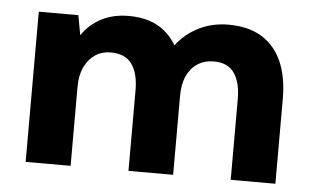

<svg xmlns="http://www.w3.org/2000/svg" viewBox="-42 -575 1040 638"><g transform="rotate(5 478.0 -256.5)"><path d="M64 0V-501H196L208 -435Q232 -471 271.5 -492Q311 -513 364 -513Q401 -513 431 -503.5Q461 -494 484 -475Q507 -456 523 -429Q552 -468 597 -490.5Q642 -513 696 -513Q763 -513 807.5 -485.5Q852 -458 874.5 -407Q897 -356 897 -282V0H748V-269Q748 -325 726.5 -356Q705 -387 658 -387Q627 -387 604 -372Q581 -357 568.5 -329.5Q556 -302 556 -263V0H407V-269Q407 -325 385 -356Q363 -387 314 -387Q285 -387 262.5 -372Q240 -357 227 -329.5Q214 -302 214 -263V0Z"/></g></svg>

Font: DM Sans 18pt Black
Style: Regular
Weight: 900
Designer: Colophon Foundry, Jonny Pinhorn
Foundry: Colophon Foundry
Version: Version 4.004;gftools[0.9.30]